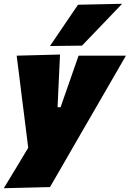

<svg xmlns="http://www.w3.org/2000/svg" viewBox="-32 -796 685 1014"><path d="M-12 198Q19 147 52.5 91.8Q86 36.5 117 -15.5Q111.5 -59.5 106 -103.8Q100.5 -148 95 -192L83.5 -282.5Q77 -336.5 70 -392.2Q63 -448 56 -502L285 -508Q283 -464.5 281 -422.8Q279 -381 277 -338L272 -230H288L325 -336Q340 -379 354 -419.2Q368 -459.5 383 -502H633Q609.5 -461.5 588 -424Q566.5 -386.5 540.5 -341.8Q514.5 -297 478 -233.5L396 -92Q341.5 3 302.5 70.2Q263.5 137.5 232 192ZM232 -553Q269 -608 306 -662.2Q343 -716.5 380 -771L613 -776Q558 -718.5 504.8 -663Q451.5 -607.5 401 -555Z"/></svg>

Font: Commissioner Black
Style: Italic
Weight: 900
Italic angle: -12°
Designer: Kostas Bartsokas
Foundry: Kostas Bartsokas
Version: Version 1.000; ttfautohint (v1.8.3)